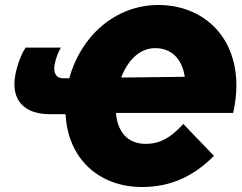

<svg xmlns="http://www.w3.org/2000/svg" viewBox="-20 -737 969 770"><path d="M181 -279H243C252 -101 376 13 550 13C663 13 756 -29 838 -112L715 -240C665 -184 620 -160 565 -160C490 -160 451 -210 445 -284H915C924 -323 928 -362 928 -394C928 -598 788 -717 615 -717C442 -717 303 -591 258 -423H233C207 -423 193 -442 199 -477C203 -502 214 -529 224 -546H83C64 -520 47 -469 41 -434C24 -336 76 -279 181 -279ZM466 -426C491 -492 538 -544 602 -544C671 -544 711 -497 721 -429Z"/></svg>

Font: Fixel Text 20240404 Black
Style: Italic
Weight: 900
Width: 4
Italic angle: -10°
Designer: AlfaBravo + MacPaw
Foundry: Kyrylo Tkachov, Marchela Mozhyna, Serhii Makarenko, Maria Weinstein, Zakhar Kryvoshyya
Version: Version 1.211;Glyphs 3.2 (3225)